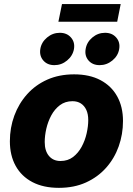

<svg xmlns="http://www.w3.org/2000/svg" viewBox="-20 -908 650 939"><path d="M268.1 10.7Q192.4 10.7 138.7 -17.3Q85 -45.4 56.6 -96.7Q28.3 -147.9 28.3 -217.3Q28.3 -283.2 50 -342.3Q71.8 -401.4 112.5 -447Q153.3 -492.7 211.4 -518.6Q269.5 -544.4 342.3 -544.4Q418 -544.4 471.4 -516.1Q524.9 -487.8 553.2 -436.5Q581.5 -385.3 581.5 -316.4Q581.5 -251 560.5 -192.1Q539.6 -133.3 499 -87.6Q458.5 -42 400.4 -15.6Q342.3 10.7 268.1 10.7ZM275.9 -120.6Q311.5 -120.6 337.2 -140.1Q362.8 -159.7 379.4 -190.4Q396 -221.2 403.8 -256.1Q411.6 -291 411.6 -320.8Q411.6 -350.1 402.1 -370.6Q392.6 -391.1 375.5 -402.1Q358.4 -413.1 334.5 -413.1Q298.8 -413.1 272.9 -393.6Q247.1 -374 230.7 -343.5Q214.4 -313 206.5 -278.6Q198.7 -244.1 198.7 -213.4Q198.7 -169.9 219.5 -145.3Q240.2 -120.6 275.9 -120.6ZM467.3 -589.4Q432.6 -589.4 412.8 -612.3Q393.1 -635.3 398.9 -668.5Q404.3 -701.7 431.6 -724.6Q459 -747.6 493.7 -747.6Q528.3 -747.6 548.3 -724.6Q568.4 -701.7 563 -668.5Q557.6 -635.3 529.8 -612.3Q502 -589.4 467.3 -589.4ZM246.1 -589.4Q211.4 -589.4 191.7 -612.3Q171.9 -635.3 177.2 -668.5Q182.6 -701.7 210.2 -724.6Q237.8 -747.6 272.5 -747.6Q307.1 -747.6 327.1 -724.6Q347.2 -701.7 341.8 -668.5Q335.9 -635.3 308.3 -612.3Q280.8 -589.4 246.1 -589.4ZM570.3 -888.2 553.2 -801.8H265.6L283.2 -888.2Z"/></svg>

Font: Inter 20pt ExtraBold
Style: Italic
Weight: 800
Italic angle: -9.3988°
Version: Version 4.001;git-66647c0bb